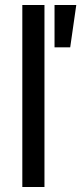

<svg xmlns="http://www.w3.org/2000/svg" viewBox="-20 -743 323 763"><path d="M68.7 0V-723H156.7V0ZM196.7 -555V-723H283.1L259 -555Z"/></svg>

Font: Archivo Variable SemiBold
Style: Regular
Weight: 600
Designer: Hector Gatti
Foundry: Omnibus-Type
Version: Version 2.001